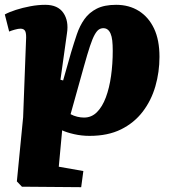

<svg xmlns="http://www.w3.org/2000/svg" viewBox="-20 -550 716 797"><path d="M88 -381Q90 -409 85 -420Q80 -431 65 -431Q56 -431 41.5 -427Q27 -423 18 -419L0 -490Q18 -500 46 -509Q74 -518 106 -524Q138 -530 168 -530Q220 -530 243 -496.5Q266 -463 258 -412L231 -219L242 -216L275 -332Q287 -372 299 -407.5Q311 -443 330.5 -470.5Q350 -498 381.5 -514Q413 -530 462 -530Q516 -530 556.5 -504.5Q597 -479 619.5 -431.5Q642 -384 642 -314Q642 -251 625 -192Q608 -133 572.5 -86.5Q537 -40 482.5 -13Q428 14 352 14Q319 14 288 7Q257 0 238 -9L224 142L326 160L317 227L71 225L50 203L76 -63ZM409 -433Q399 -433 390.5 -427.5Q382 -422 373 -406Q364 -390 353.5 -358.5Q343 -327 328 -273L273 -76Q286 -69 300.5 -65.5Q315 -62 329 -62Q360 -62 382.5 -84.5Q405 -107 419.5 -146Q434 -185 441 -235Q448 -285 448 -339Q448 -364 446 -381.5Q444 -399 439 -410.5Q434 -422 426.5 -427.5Q419 -433 409 -433Z"/></svg>

Font: Literata 18pt ExtraBold
Style: Italic
Weight: 800
Italic angle: -2°
Designer: Latin by Veronika Burian and Jose Scaglione. Greek by Irene Vlachou. Cyrillic by Vera Evstafieva
Foundry: TypeTogether
Version: Version 3.103;gftools[0.9.29]